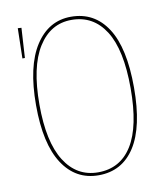

<svg xmlns="http://www.w3.org/2000/svg" viewBox="-80 -759 731 835"><g transform="rotate(-10 286.0 -341.0)"><path d="M506 -340Q506 -167 449.5 -79Q393 9 289 9Q188 9 130.5 -79Q73 -167 73 -338Q73 -510 131.5 -600.5Q190 -691 289 -691Q392 -691 449 -603.5Q506 -516 506 -340ZM88 -338Q88 -173 141.5 -88.5Q195 -4 289 -4Q387 -4 439 -87.5Q491 -171 491 -340Q491 -510 438 -593.5Q385 -677 289 -677Q196 -677 142 -591Q88 -505 88 -338ZM69 -681 61 -549H50L53 -682Z"/></g></svg>

Font: Fira Sans Compressed Hair
Style: Regular
Weight: 100
Width: 1
Designer: bBox Type GmbH & Carrois Corporate GbR & Edenspiekermann AG
Foundry: bBox Type GmbH & Carrois Corporate GbR & Edenspiekermann AG
Version: Version 4.301